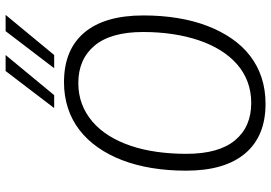

<svg xmlns="http://www.w3.org/2000/svg" viewBox="-161 -796 966 684"><g transform="rotate(-90 322.0 -454.0)"><path d="M294 9Q179 9 117.5 -63.5Q56 -136 56 -274Q56 -339 65.5 -396.5Q75 -454 93.5 -502Q112 -550 139 -588.5Q166 -627 201 -654Q236 -681 279 -695Q322 -709 371 -709Q487 -709 548 -636.5Q609 -564 609 -426Q609 -361 599.5 -303.5Q590 -246 571.5 -198Q553 -150 526.5 -111.5Q500 -73 465 -46Q430 -19 387 -5Q344 9 294 9ZM297 -42Q338 -42 372.5 -55Q407 -68 435 -92.5Q463 -117 484.5 -151.5Q506 -186 520.5 -229Q535 -272 542.5 -322Q550 -372 550 -427Q550 -542 501.5 -600Q453 -658 368 -658Q328 -658 293.5 -645Q259 -632 230.5 -607.5Q202 -583 180.5 -548.5Q159 -514 144.5 -471Q130 -428 123 -378Q116 -328 116 -273Q116 -158 164 -100Q212 -42 297 -42ZM421 -744 553 -917H611L468 -744ZM279 -744 411 -917H468L325 -744Z"/></g></svg>

Font: Georama Light
Style: Italic
Weight: 300
Italic angle: -9°
Designer: Jean-Baptiste Levee
Foundry: Production Type
Version: Version 1.001